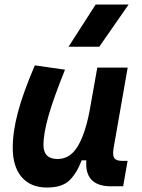

<svg xmlns="http://www.w3.org/2000/svg" viewBox="-20 -815 626 845"><path d="M187 10.3Q114.7 10.3 75.4 -35.6Q36.1 -81.5 36.1 -164.6Q36.1 -235.8 59.1 -321.8Q82 -407.7 133.3 -527.3L266.1 -508.3Q216.8 -386.2 194.1 -307.6Q171.4 -229 171.4 -176.8Q171.4 -115.2 233.4 -115.2Q287.6 -115.2 321 -169.4Q354.5 -223.6 374 -325.7V-325.2L408.2 -517.6H542L480.5 -166.5Q478 -152.3 478 -142.1Q478 -127 482.9 -119.6Q491.2 -106.9 518.1 -106.9H541.5L522 4.9H468.8Q359.4 4.9 359.4 -94.2Q359.4 -101.6 359.9 -109.4H339.4Q318.4 -53.2 285.9 -21.5Q253.4 10.3 187 10.3ZM281.7 -609.4 400.9 -794.9H545.9L417 -609.4Z"/></svg>

Font: CaskaydiaCove NFP
Style: Bold Italic
Weight: 700
Italic angle: -10°
Designer: Aaron Bell
Foundry: Saja Typeworks
Version: Version 2111.001; VTT 6.35;Nerd Fonts 3.1.1